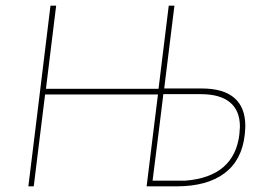

<svg xmlns="http://www.w3.org/2000/svg" viewBox="-20 -657 933 677"><path d="M845 -213Q845 -204 843 -182Q833 -92 771.5 -46Q710 0 603 0H497L521 -195L537 -324H139L123 -195L99 0H80L104 -195L158 -637H178L142 -344H539L575 -637H595L559 -345H692Q768 -345 806.5 -311.5Q845 -278 845 -213ZM826 -210Q826 -267 791 -296Q756 -325 688 -325H556L540 -195L518 -20H634Q806 -34 824 -183Q826 -203 826 -210Z"/></svg>

Font: Luna Sans Thin
Style: Italic
Weight: 250
Italic angle: -7°
Designer: Juan Pablo del Peral
Foundry: Huerta Tipografica
Version: Version 2.001; ttfautohint (v1.5)